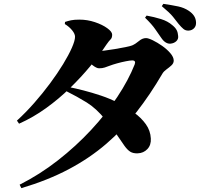

<svg xmlns="http://www.w3.org/2000/svg" viewBox="-20 -889 1040 998"><path d="M866 -662Q854 -661 842 -668Q830 -675 819 -691Q804 -712 787 -737Q770 -762 734 -797L742 -808Q781 -801 816.5 -790Q852 -779 876 -758Q892 -745 898.5 -732Q905 -719 906 -702Q908 -686 896.5 -675Q885 -664 866 -662ZM82 71Q187 18 281 -55.5Q375 -129 453.5 -213.5Q532 -298 590 -385.5Q648 -473 680 -554Q688 -575 667 -575Q657 -575 634 -570.5Q611 -566 588 -559.5Q565 -553 552 -548Q536 -542 524 -538Q512 -534 495 -534Q482 -534 462 -549.5Q442 -565 420 -584L440 -626Q457 -624 467 -623.5Q477 -623 488 -623Q498 -623 523 -626Q548 -629 577.5 -634Q607 -639 632 -644Q657 -649 667 -653Q685 -661 702.5 -676Q720 -691 739 -691Q751 -691 774.5 -679.5Q798 -668 823 -650.5Q848 -633 865.5 -612.5Q883 -592 883 -574Q883 -560 871 -549Q859 -538 845 -528Q831 -518 824 -506Q761 -398 690 -307Q619 -216 532.5 -141.5Q446 -67 337.5 -9.5Q229 48 91 89ZM696 -92Q672 -91 657 -100.5Q642 -110 627 -131Q612 -152 589.5 -185.5Q567 -219 528 -267Q480 -326 430.5 -356.5Q381 -387 325 -415L340 -436Q371 -430 414 -419Q457 -408 505 -392Q553 -376 595 -354Q638 -332 676 -304.5Q714 -277 738 -243.5Q762 -210 764 -169Q766 -135 746 -114Q726 -93 696 -92ZM68 -262Q114 -304 158 -354Q202 -404 240.5 -456Q279 -508 308 -555.5Q337 -603 353.5 -640.5Q370 -678 370 -698Q370 -713 355 -731.5Q340 -750 317 -764L318 -775Q333 -780 349 -783.5Q365 -787 393 -787Q434 -787 473 -774Q512 -761 537.5 -742.5Q563 -724 563 -709Q563 -692 555 -684.5Q547 -677 533 -657Q498 -604 450 -546Q402 -488 344 -431.5Q286 -375 219.5 -327Q153 -279 79 -246ZM961 -730Q945 -729 933.5 -738.5Q922 -748 908 -765Q895 -782 879 -802Q863 -822 821 -857L829 -869Q876 -862 906.5 -855.5Q937 -849 961 -833Q979 -821 988.5 -806.5Q998 -792 999 -773Q1000 -754 989 -742.5Q978 -731 961 -730Z"/></svg>

Font: Noto Serif JP ExtraLight Black
Style: Regular
Weight: 900
Version: Version 2.003-H1;hotconv 1.1.1;makeotfexe 2.6.0